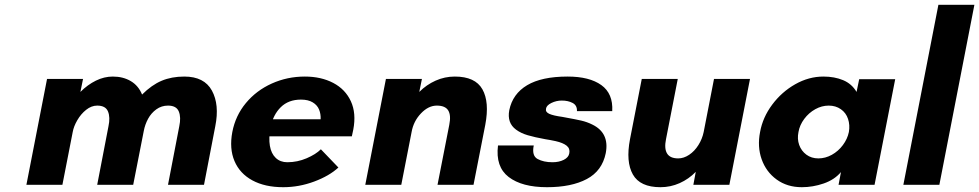

<svg xmlns="http://www.w3.org/2000/svg" viewBox="-20 -770 4080 800"><path d="M176 -441H326L315 -387Q345 -417 379.5 -434Q414 -451 450 -451Q493 -451 525 -432Q557 -413 572 -376Q612 -416 653.5 -433.5Q695 -451 748 -451Q831 -451 863 -392.5Q895 -334 877 -244L830 0H680L727 -244Q735 -281 725 -305.5Q715 -330 680 -330Q653 -330 631.5 -314.5Q610 -299 597 -275Q584 -251 579 -224L535 0H385L432 -244Q440 -281 430 -305.5Q420 -330 385 -330Q361 -330 339 -312.5Q317 -295 302 -269Q287 -243 283 -220L240 0H90Z M948 -220Q961 -288 1004.5 -340.5Q1048 -393 1112.5 -422Q1177 -451 1250 -451Q1318 -451 1368.5 -424.5Q1419 -398 1442 -348Q1465 -298 1452 -230L1446 -202H1073L1087 -273H1316Q1317 -295 1309.5 -313.5Q1302 -332 1283 -343.5Q1264 -355 1234 -355Q1182 -355 1150 -323.5Q1118 -292 1107 -239Q1099 -195 1104.5 -162.5Q1110 -130 1129 -112Q1148 -94 1177 -94Q1219 -94 1257.5 -110.5Q1296 -127 1317 -148L1390 -72Q1352 -37 1289 -13.5Q1226 10 1160 10Q1084 10 1031.5 -18.5Q979 -47 957 -99Q935 -151 948 -220Z M1588 -441H1738L1727 -387Q1757 -417 1795 -434Q1833 -451 1875 -451Q1960 -451 1990 -398Q2020 -345 2002 -250L1953 0H1803L1852 -250Q1860 -290 1847.5 -310Q1835 -330 1800 -330Q1765 -330 1734 -297.5Q1703 -265 1695 -220L1652 0H1502Z M2055 -164H2204Q2195 -121 2220 -107.5Q2245 -94 2282 -94Q2309 -94 2329 -104Q2349 -114 2352 -131Q2356 -151 2341 -163Q2326 -175 2295 -182Q2272 -187 2252 -190Q2208 -198 2179 -206.5Q2150 -215 2130 -230Q2092 -258 2102 -311Q2116 -379 2176.5 -415Q2237 -451 2345 -451Q2436 -451 2485.5 -415.5Q2535 -380 2531 -307H2384Q2385 -331 2366 -341Q2347 -351 2321 -351Q2298 -351 2277.5 -341Q2257 -331 2255 -317Q2252 -303 2269 -295.5Q2286 -288 2323 -283L2339 -280Q2378 -273 2402 -267.5Q2426 -262 2448 -251Q2520 -216 2504 -132Q2489 -58 2425 -24Q2361 10 2259 10Q2155 10 2099.5 -32.5Q2044 -75 2055 -164Z M2605 -190 2654 -441H2804L2755 -190Q2747 -151 2759.5 -130.5Q2772 -110 2806 -110Q2829 -110 2851.5 -125Q2874 -140 2890 -165.5Q2906 -191 2912 -220L2955 -441H3105L3019 0H2869L2879 -54Q2850 -24 2812 -7Q2774 10 2732 10Q2647 10 2617 -43Q2587 -96 2605 -190Z M3147 -220Q3158 -281 3197.5 -334Q3237 -387 3293.5 -419Q3350 -451 3411 -451Q3457 -451 3493 -436Q3529 -421 3549 -387L3560 -440H3710L3624 0H3474L3484 -53Q3457 -21 3412 -5.5Q3367 10 3321 10Q3260 10 3216 -22Q3172 -54 3153.5 -106.5Q3135 -159 3147 -220ZM3517 -220Q3522 -249 3513.5 -274.5Q3505 -300 3483.5 -315Q3462 -330 3433 -330Q3404 -330 3377 -315Q3350 -300 3331 -274.5Q3312 -249 3307 -220Q3301 -191 3310 -166Q3319 -141 3340 -125.5Q3361 -110 3390 -110Q3419 -110 3446 -125Q3473 -140 3492 -165.5Q3511 -191 3517 -220Z M3890 -750H4040L3894 0H3744Z"/></svg>

Font: Teachers[wght] Italic
Style: Regular
Weight: 400
Designer: Alfredo Marco Pradil & Chank Diesel
Version: Version 1.000;Glyphs 3.1.2 (3151)